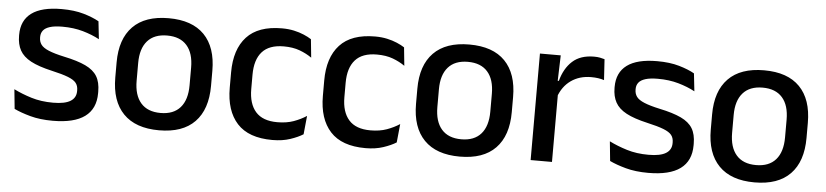

<svg xmlns="http://www.w3.org/2000/svg" viewBox="-37 -684 3778 878"><g transform="rotate(5 1852.0 -245.0)"><path d="M220 11.5Q161 11.5 116.5 -0.8Q72 -13 42 -27.5L33 -117Q70 -98.5 114.5 -84.8Q159 -71 214.5 -71Q268 -71 293.8 -86.8Q319.5 -102.5 319.5 -133.5V-137.5Q319.5 -157.5 309 -170.8Q298.5 -184 271.8 -194.5Q245 -205 196 -216Q134.5 -230 99 -249Q63.5 -268 48.2 -295.8Q33 -323.5 33 -362.5V-367Q33 -433 79 -467Q125 -501 217 -501Q275 -501 318 -488.5Q361 -476 389 -460L398 -378.5Q364.5 -396.5 321.8 -408.8Q279 -421 227 -421Q191.5 -421 170 -414.2Q148.5 -407.5 139 -395.2Q129.5 -383 129.5 -366V-362.5Q129.5 -344 139.5 -330.2Q149.5 -316.5 175.2 -305.8Q201 -295 247 -285Q309 -272 346 -254.5Q383 -237 399.5 -209.8Q416 -182.5 416 -139.5V-132Q416 -60.5 367 -24.5Q318 11.5 220 11.5Z M708 12.5Q600 12.5 544 -45Q488 -102.5 488 -210.5V-280Q488 -387.5 544 -444.8Q600 -502 708 -502Q816 -502 871.8 -444.8Q927.5 -387.5 927.5 -280V-210.5Q927.5 -102.5 871.8 -45Q816 12.5 708 12.5ZM708 -67Q767.5 -67 798.5 -102.5Q829.5 -138 829.5 -204.5V-286Q829.5 -352 798.5 -387.2Q767.5 -422.5 708 -422.5Q648.5 -422.5 617.5 -387.2Q586.5 -352 586.5 -286V-204.5Q586.5 -138 617.5 -102.5Q648.5 -67 708 -67Z M1228 11.5Q1119 11.5 1066.2 -46.2Q1013.5 -104 1013.5 -209.5V-280Q1013.5 -386 1066.5 -443.5Q1119.5 -501 1228 -501Q1258 -501 1283.2 -495.5Q1308.5 -490 1329 -481.2Q1349.5 -472.5 1364 -463L1372.5 -379Q1348.5 -396 1317 -407.8Q1285.5 -419.5 1243.5 -419.5Q1176.5 -419.5 1144.2 -383.2Q1112 -347 1112 -278V-212Q1112 -144.5 1144.2 -108Q1176.5 -71.5 1243.5 -71.5Q1286 -71.5 1318.5 -83.2Q1351 -95 1377 -112L1368.5 -27Q1345.5 -12.5 1309.8 -0.5Q1274 11.5 1228 11.5Z M1655.5 11.5Q1546.5 11.5 1493.8 -46.2Q1441 -104 1441 -209.5V-280Q1441 -386 1494 -443.5Q1547 -501 1655.5 -501Q1685.5 -501 1710.8 -495.5Q1736 -490 1756.5 -481.2Q1777 -472.5 1791.5 -463L1800 -379Q1776 -396 1744.5 -407.8Q1713 -419.5 1671 -419.5Q1604 -419.5 1571.8 -383.2Q1539.5 -347 1539.5 -278V-212Q1539.5 -144.5 1571.8 -108Q1604 -71.5 1671 -71.5Q1713.5 -71.5 1746 -83.2Q1778.5 -95 1804.5 -112L1796 -27Q1773 -12.5 1737.2 -0.5Q1701.5 11.5 1655.5 11.5Z M2088.5 12.5Q1980.5 12.5 1924.5 -45Q1868.5 -102.5 1868.5 -210.5V-280Q1868.5 -387.5 1924.5 -444.8Q1980.5 -502 2088.5 -502Q2196.5 -502 2252.2 -444.8Q2308 -387.5 2308 -280V-210.5Q2308 -102.5 2252.2 -45Q2196.5 12.5 2088.5 12.5ZM2088.5 -67Q2148 -67 2179 -102.5Q2210 -138 2210 -204.5V-286Q2210 -352 2179 -387.2Q2148 -422.5 2088.5 -422.5Q2029 -422.5 1998 -387.2Q1967 -352 1967 -286V-204.5Q1967 -138 1998 -102.5Q2029 -67 2088.5 -67Z M2507 -295.5 2486 -372H2510Q2525.5 -430 2562 -463.2Q2598.5 -496.5 2661.5 -496.5Q2676.5 -496.5 2688.2 -494.2Q2700 -492 2709.5 -489L2715.5 -393.5Q2703.5 -397.5 2688.5 -399.8Q2673.5 -402 2656 -402Q2602.5 -402 2563.5 -374.5Q2524.5 -347 2507 -295.5ZM2413 0V-489H2508.5L2504 -346.5L2511 -339.5V0Z M2953.5 11.5Q2894.5 11.5 2850 -0.8Q2805.5 -13 2775.5 -27.5L2766.5 -117Q2803.5 -98.5 2848 -84.8Q2892.5 -71 2948 -71Q3001.5 -71 3027.2 -86.8Q3053 -102.5 3053 -133.5V-137.5Q3053 -157.5 3042.5 -170.8Q3032 -184 3005.2 -194.5Q2978.5 -205 2929.5 -216Q2868 -230 2832.5 -249Q2797 -268 2781.8 -295.8Q2766.5 -323.5 2766.5 -362.5V-367Q2766.5 -433 2812.5 -467Q2858.5 -501 2950.5 -501Q3008.5 -501 3051.5 -488.5Q3094.5 -476 3122.5 -460L3131.5 -378.5Q3098 -396.5 3055.2 -408.8Q3012.5 -421 2960.5 -421Q2925 -421 2903.5 -414.2Q2882 -407.5 2872.5 -395.2Q2863 -383 2863 -366V-362.5Q2863 -344 2873 -330.2Q2883 -316.5 2908.8 -305.8Q2934.5 -295 2980.5 -285Q3042.5 -272 3079.5 -254.5Q3116.5 -237 3133 -209.8Q3149.5 -182.5 3149.5 -139.5V-132Q3149.5 -60.5 3100.5 -24.5Q3051.5 11.5 2953.5 11.5Z M3441.5 12.5Q3333.5 12.5 3277.5 -45Q3221.5 -102.5 3221.5 -210.5V-280Q3221.5 -387.5 3277.5 -444.8Q3333.5 -502 3441.5 -502Q3549.5 -502 3605.2 -444.8Q3661 -387.5 3661 -280V-210.5Q3661 -102.5 3605.2 -45Q3549.5 12.5 3441.5 12.5ZM3441.5 -67Q3501 -67 3532 -102.5Q3563 -138 3563 -204.5V-286Q3563 -352 3532 -387.2Q3501 -422.5 3441.5 -422.5Q3382 -422.5 3351 -387.2Q3320 -352 3320 -286V-204.5Q3320 -138 3351 -102.5Q3382 -67 3441.5 -67Z"/></g></svg>

Font: Anek Bangla Medium
Style: Regular
Weight: 500
Designer: Sulekha Rajkumar (Bangla), Yesha Goshar (Latin)
Foundry: Ek Type
Version: Version 1.003